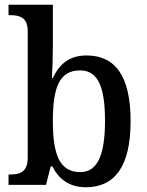

<svg xmlns="http://www.w3.org/2000/svg" viewBox="-20 -780 620 810"><path d="M342 10C463 10 531 -76 531 -269C531 -461 465 -546 345 -546C272 -546 230 -509 203 -451H199C201 -477 203 -544 203 -579V-760H16V-716H23C63 -716 97 -707 97 -648V-116C97 -53 63 -44 23 -44H16V0H174L194 -78H201C227 -26 271 10 342 10ZM319 -54C230 -54 203 -130 203 -270C203 -412 231 -483 318 -483C393 -483 423 -414 423 -271C423 -130 393 -54 319 -54Z"/></svg>

Font: Noto Serif Tamil SemiCondensed Medium
Style: Regular
Weight: 500
Width: 4
Designer: Indian Type Foundry, Tom Grace, and the Monotype Design Team
Foundry: Monotype Imaging Inc.
Version: Version 2.004